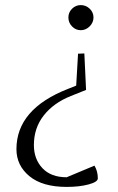

<svg xmlns="http://www.w3.org/2000/svg" viewBox="-20 -482 464 758"><path d="M44.9 106.9Q44.9 -51.3 248 -130.9L280.8 -144L288.1 -270L313 -271L319.8 -127L259.8 -103Q191.4 -75.7 152.6 -26.1Q113.8 23.4 113.8 90.8Q113.8 146 147.5 181.9Q181.2 217.8 243.2 217.8L353 171.9Q366.2 194.3 366.2 222.2Q366.2 236.3 329.8 246.1Q293.5 255.9 243.2 255.9Q147.5 255.9 96.2 213.6Q44.9 171.4 44.9 106.9ZM250 -413.1Q250 -433.1 264.4 -447.5Q278.8 -461.9 298.8 -461.9Q319.3 -461.9 334.2 -447.5Q349.1 -433.1 349.1 -413.1Q349.1 -393.1 334 -377.9Q318.8 -362.8 298.8 -362.8Q278.8 -362.8 264.4 -377.7Q250 -392.6 250 -413.1Z"/></svg>

Font: Dihjauti S
Style: Regular
Weight: 400
Designer: T. Christopher White
Version: Version 3.0.0